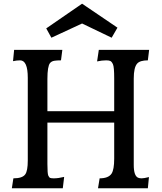

<svg xmlns="http://www.w3.org/2000/svg" viewBox="-20 -1016 873 1036"><path d="M725.1 -57.1Q732.9 -53.7 744.6 -53.7Q756.3 -53.7 783.7 -60.5L777.8 0H508.8L517.6 -53.7Q564.9 -53.7 582 -79.1Q596.2 -101.1 596.2 -159.7V-354.5H235.8V-131.3Q235.8 -79.1 240.5 -68.6Q245.1 -58.1 251.2 -55.9Q257.3 -53.7 270.5 -53.7Q294.9 -53.7 326.2 -61.5L318.8 0H43.9L52.2 -53.7Q101.1 -53.7 116.2 -75.2Q129.9 -93.8 129.9 -149.9V-596.2Q129.9 -690.4 88.4 -690.4Q70.8 -690.4 50.3 -686L56.2 -747.1H316.4L309.1 -690.4Q286.6 -690.4 272.5 -688Q258.3 -685.5 250 -675.8Q235.8 -658.2 235.8 -589.8V-416H596.2V-592.8Q596.2 -654.3 589.6 -668.9Q583 -683.6 575.2 -687Q567.4 -690.4 552.7 -690.4Q529.8 -690.4 503.9 -684.6L513.2 -747.1H784.7L777.8 -690.4Q734.9 -690.4 719.7 -672.4Q701.7 -651.4 701.7 -592.3V-126Q701.7 -67.4 725.1 -57.1ZM229.5 -862.8 422.9 -996.1 613.8 -866.7 582.5 -812.5 422.9 -889.2Q422.9 -889.2 257.3 -812.5Z"/></svg>

Font: HeadlandOne
Style: Regular
Weight: 400
Designer: Gary Lonergan
Foundry: Sorkin Type Co.
Version: Version 1.002